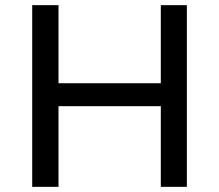

<svg xmlns="http://www.w3.org/2000/svg" viewBox="-20 -725 851 745"><path d="M105 0V-705H207V-402H604V-705H705V0H604V-313H207V0Z"/></svg>

Font: Nunito Sans 7pt Medium
Style: Regular
Weight: 500
Designer: Vernon Adams
Foundry: Vernon Adams
Version: Version 3.101;gftools[0.9.27]